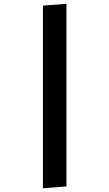

<svg xmlns="http://www.w3.org/2000/svg" viewBox="-20 -793 581 1020"><path d="M208 -763.2 333 -772.9V197.3L208 207Z"/></svg>

Font: Lapsus Pro (theguybrush.com)
Style: Bold
Weight: 700
Designer: Jose Roses
Version: Version 1.00 February 9, 2018, initial release